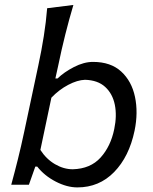

<svg xmlns="http://www.w3.org/2000/svg" viewBox="-20 -764 632 794"><path d="M300 11Q257 11 210.5 -13Q164 -37 134 -75H126L99.5 0H26.5Q41.5 -55 54.2 -106.2Q67 -157.5 80 -218.5L138.5 -493.5Q152 -556 161.2 -614.8Q170.5 -673.5 175 -730L283.5 -743.5Q265.5 -683 250 -621.2Q234.5 -559.5 221 -494L209 -439.5H218Q244.5 -465.5 285.8 -486.8Q327 -508 364.5 -508Q438 -508 481.2 -468.2Q524.5 -428.5 538.2 -363.5Q552 -298.5 536.5 -223.5Q514 -116 452 -52.5Q390 11 300 11ZM281 -64Q354 -66 396 -112.5Q438 -159 452.5 -230.5Q464 -285.5 454.8 -331Q445.5 -376.5 415 -404.5Q384.5 -432.5 331.5 -434Q300 -433 262 -413Q224 -393 192.5 -360L147 -144Q171.5 -106 207.5 -85Q243.5 -64 281 -64Z"/></svg>

Font: Commissioner Flair
Style: Italic
Weight: 400
Italic angle: -12°
Designer: Kostas Bartsokas
Foundry: Kostas Bartsokas
Version: Version 1.000; ttfautohint (v1.8.3)